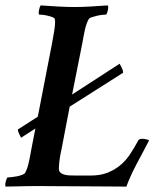

<svg xmlns="http://www.w3.org/2000/svg" viewBox="-28 -689 592 711"><path d="M248 -663Q276 -663 309.5 -665Q343 -667 371 -669Q374 -665 371.5 -652Q369 -639 365 -635Q361 -635 351 -634Q341 -633 330.5 -630.5Q320 -628 311 -625Q302 -622 300 -617Q292 -603 287 -581Q282 -559 277 -530L239 -339L415 -453Q417 -450 422.5 -438.5Q428 -427 428 -422Q428 -419 427 -419L230 -294L199 -132Q198 -129 196.5 -121Q195 -113 193.5 -103.5Q192 -94 191 -83.5Q190 -73 190 -65Q190 -55 195.5 -50Q201 -45 209.5 -42.5Q218 -40 229 -39.5Q240 -39 251 -39H309Q343 -39 369 -49Q395 -59 416 -76Q437 -93 453 -117Q469 -141 484 -169Q487 -175 499 -175Q506 -175 514 -173Q522 -171 524 -169Q514 -149 501.5 -126Q489 -103 477 -80Q465 -57 455.5 -36Q446 -15 440 2Q413 2 372 1.5Q331 1 285 1Q239 1 195 0.5Q151 0 118 0Q74 0 42 1Q10 2 -7 2Q-10 -2 -7 -15Q-4 -28 0 -32Q4 -32 14 -33Q24 -34 34.5 -36Q45 -38 54 -41.5Q63 -45 65 -49Q73 -63 78 -85Q83 -107 88 -136L103 -213L50 -179Q48 -183 43 -193Q38 -203 38 -208Q38 -210 39 -210L112 -257L165 -530Q169 -553 172.5 -573Q176 -593 176 -607Q176 -614 175 -617Q175 -622 167.5 -625Q160 -628 150 -630.5Q140 -633 131 -634Q122 -635 117 -635Q114 -638 116.5 -651.5Q119 -665 123 -669Q150 -667 184.5 -665Q219 -663 248 -663Z"/></svg>

Font: Vermiglione SemiBold
Style: Italic
Weight: 600
Italic angle: -11°
Version: Version 1.000